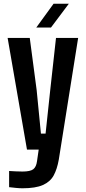

<svg xmlns="http://www.w3.org/2000/svg" viewBox="-20 -804 463 1032"><path d="M125 0 21 -600H140L177 -320L200 -86H225L250 -320L281 -600H400L296 54Q287 105 268.5 139Q250 173 210.5 190.5Q171 208 101 208Q85 208 65.5 206Q46 204 29 202V115Q42 116 63.5 117Q85 118 101 118Q143 118 159 105.5Q175 93 179 62L188 0ZM175 -656 268 -784H350L254 -656Z"/></svg>

Font: Big Shoulders Text
Style: Bold
Weight: 700
Designer: Patric King
Foundry: XO Type Co
Version: Version 1.000; ttfautohint (v1.8.2)